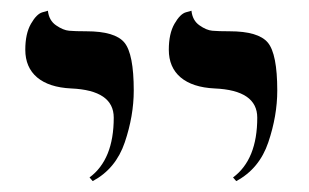

<svg xmlns="http://www.w3.org/2000/svg" viewBox="-20 -579 573 356"><path d="M418 -243.2 412.1 -250Q457 -283.2 457 -360.8Q457 -411.6 377.9 -415Q336.9 -417 314.9 -435.5Q293 -454.1 293 -486.8Q293 -516.6 303.5 -534.9Q314 -553.2 324.7 -556.2L335 -559.1Q336.9 -541 349.9 -532Q362.8 -522.9 373.8 -522Q384.8 -521 405.8 -521Q459 -521 476.6 -500Q494.1 -479 494.1 -411.1Q494.1 -364.3 477.5 -315.2Q460.9 -266.1 418 -243.2ZM151.9 -243.2 146 -250Q190.9 -283.2 190.9 -360.8Q190.9 -411.6 111.8 -415Q70.8 -417 48.8 -435.5Q26.9 -454.1 26.9 -486.8Q26.9 -516.6 37.4 -534.9Q47.9 -553.2 58.6 -556.2L68.8 -559.1Q70.8 -541 84 -532Q97.2 -522.9 108.2 -522Q119.1 -521 140.1 -521Q193.4 -521 210.7 -500Q228 -479 228 -411.1Q228 -364.3 211.4 -315.2Q194.8 -266.1 151.9 -243.2Z"/></svg>

Font: Biolilbert
Style: Regular
Weight: 400
Designer: Philipp H. Poll
Foundry: Philipp H. Poll
Version: Version 1.1.0